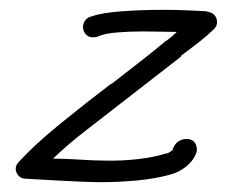

<svg xmlns="http://www.w3.org/2000/svg" viewBox="-20 -338 462 391"><path d="M183 33Q170 33 145.5 32Q121 31 95 29.5Q69 28 51 27Q33 26 33 26Q23 26 17.5 19.5Q12 13 12 6Q12 -2 18 -8Q50 -43 101.5 -85Q153 -127 207 -168V-167Q243 -195 270.5 -216.5Q298 -238 318 -255H319Q331 -264 340 -273Q324 -273 306.5 -273.5Q289 -274 272 -274Q244 -274 219 -272Q194 -270 180 -264Q176 -262 169 -262Q160 -262 154.5 -268.5Q149 -275 149 -283Q149 -290 153.5 -296.5Q158 -303 168 -305Q187 -312 228 -315Q269 -318 312 -318Q338 -318 361 -317Q384 -316 402 -315V-314Q412 -313 417 -307Q422 -301 422 -293Q422 -284 415 -278Q405 -268 388 -254.5Q371 -241 348 -224L349 -223L237 -136Q197 -105 157 -74Q117 -43 88 -15Q110 -15 142 -13Q174 -11 191 -11Q227 -10 261 -14Q295 -18 316 -25Q321 -25 326 -28.5Q331 -32 332 -33V-35Q340 -55 361 -55Q369 -55 375 -49.5Q381 -44 381 -31Q376 -13 360.5 0Q345 13 325 18Q296 26 259 29.5Q222 33 183 33Z"/></svg>

Font: Grape Nuts
Style: Regular
Weight: 400
Designer: Robert E. Leuschke
Foundry: Robert E. Leuschke
Version: Version 1.010; ttfautohint (v1.8.3)